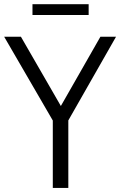

<svg xmlns="http://www.w3.org/2000/svg" viewBox="-38 -920 588 940"><path d="M220.5 0V-363L237 -301.5L-17.5 -740H64.5L271.5 -381H248.5L453.5 -740H530L280 -301.5L296.5 -362V0ZM121 -846.5V-899.5H396V-846.5Z"/></svg>

Font: Encode Sans SC Condensed
Style: Regular
Weight: 400
Width: 3
Designer: Multiple Designers
Foundry: Impallari Type
Version: Version 3.002